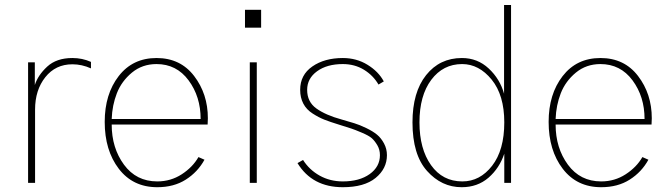

<svg xmlns="http://www.w3.org/2000/svg" viewBox="-20 -741 2712 778"><path d="M93.8 0V-488.3H121.1V-396.5Q133.8 -436.5 171.4 -471.2Q209 -505.9 273.4 -505.9Q313.5 -505.9 348.6 -490.2V-463.9Q311.5 -480.5 273.4 -480.5Q205.1 -480.5 163.6 -428.2Q122.1 -376 122.1 -296.9V0Z M404.3 -247.1Q404.3 -359.4 460.9 -432.6Q517.6 -505.9 614.3 -505.9Q710.9 -505.9 766.6 -433.1Q822.3 -360.4 822.3 -261.7Q822.3 -257.8 821.8 -249.5Q821.3 -241.2 821.3 -236.3H432.6Q432.6 -141.6 482.4 -73.7Q532.2 -5.9 617.2 -5.9Q671.9 -5.9 716.3 -34.7Q760.7 -63.5 784.2 -104.5L808.6 -93.8Q781.2 -43.9 732.9 -13.2Q684.6 17.6 617.2 17.6Q518.6 17.6 461.4 -57.1Q404.3 -131.8 404.3 -247.1ZM432.6 -258.8H793Q793 -349.6 744.1 -415.5Q695.3 -481.4 614.3 -481.4Q556.6 -481.4 514.6 -446.8Q472.7 -412.1 453.6 -363.3Q434.6 -314.5 432.6 -258.8Z M972.7 -628.9V-701.2H1038.1V-628.9ZM992.2 0V-488.3H1020.5V0Z M1185.5 -80.1 1208 -92.8Q1233.4 -52.7 1275.4 -29.3Q1317.4 -5.9 1369.1 -5.9Q1436.5 -5.9 1478 -35.6Q1519.5 -65.4 1519.5 -112.3Q1519.5 -134.8 1508.8 -152.8Q1498 -170.9 1486.3 -181.2Q1474.6 -191.4 1445.8 -203.6Q1417 -215.8 1403.3 -220.2Q1389.6 -224.6 1352.5 -236.3Q1317.4 -247.1 1294.9 -255.9Q1272.5 -264.6 1247.1 -280.8Q1221.7 -296.9 1209 -321.3Q1196.3 -345.7 1196.3 -377Q1196.3 -437.5 1245.6 -471.7Q1294.9 -505.9 1369.1 -505.9Q1424.8 -505.9 1469.2 -478.5Q1513.7 -451.2 1535.2 -411.1L1513.7 -398.4Q1492.2 -435.5 1454.6 -458.5Q1417 -481.4 1369.1 -481.4Q1304.7 -481.4 1264.6 -452.1Q1224.6 -422.9 1224.6 -377Q1224.6 -328.1 1262.2 -301.3Q1299.8 -274.4 1364.3 -256.8Q1394.5 -248 1415.5 -241.7Q1436.5 -235.4 1463.9 -222.2Q1491.2 -209 1507.8 -195.3Q1524.4 -181.6 1536.1 -159.7Q1547.9 -137.7 1547.9 -112.3Q1547.9 -57.6 1502 -20Q1456.1 17.6 1369.1 17.6Q1245.1 17.6 1185.5 -80.1Z M1651.4 -245.1Q1651.4 -367.2 1706.5 -436.5Q1761.7 -505.9 1851.6 -505.9Q1915 -505.9 1960.4 -463.4Q2005.9 -420.9 2022.5 -361.3V-720.7H2050.8V0H2023.4V-118.2Q2003.9 -59.6 1959.5 -21Q1915 17.6 1850.6 17.6Q1769.5 17.6 1710.4 -48.3Q1651.4 -114.3 1651.4 -245.1ZM1679.7 -245.1Q1679.7 -137.7 1726.6 -71.8Q1773.4 -5.9 1853.5 -5.9Q1924.8 -5.9 1974.1 -69.3Q2023.4 -132.8 2023.4 -245.1Q2023.4 -355.5 1972.2 -418.5Q1920.9 -481.4 1852.5 -481.4Q1775.4 -481.4 1727.5 -417.5Q1679.7 -353.5 1679.7 -245.1Z M2203.1 -247.1Q2203.1 -359.4 2259.8 -432.6Q2316.4 -505.9 2413.1 -505.9Q2509.8 -505.9 2565.4 -433.1Q2621.1 -360.4 2621.1 -261.7Q2621.1 -257.8 2620.6 -249.5Q2620.1 -241.2 2620.1 -236.3H2231.4Q2231.4 -141.6 2281.2 -73.7Q2331.1 -5.9 2416 -5.9Q2470.7 -5.9 2515.1 -34.7Q2559.6 -63.5 2583 -104.5L2607.4 -93.8Q2580.1 -43.9 2531.7 -13.2Q2483.4 17.6 2416 17.6Q2317.4 17.6 2260.3 -57.1Q2203.1 -131.8 2203.1 -247.1ZM2231.4 -258.8H2591.8Q2591.8 -349.6 2543 -415.5Q2494.1 -481.4 2413.1 -481.4Q2355.5 -481.4 2313.5 -446.8Q2271.5 -412.1 2252.4 -363.3Q2233.4 -314.5 2231.4 -258.8Z"/></svg>

Font: Gothic A1 Thin
Style: Regular
Weight: 250
Designer: HanYang I&C Co.,Ltd.
Foundry: HanYang I&C Co.,Ltd.
Version: Version 2.50